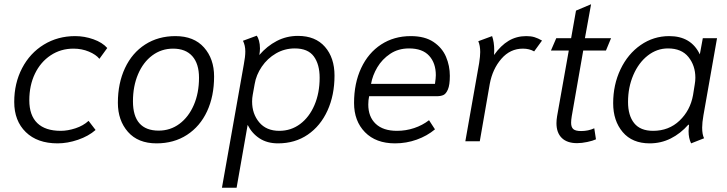

<svg xmlns="http://www.w3.org/2000/svg" viewBox="-20 -665 3424 904"><path d="M47 -185Q47 -273 84 -344Q121 -415 186.5 -455Q252 -495 334 -495Q378 -495 420 -480Q462 -465 485 -439L448 -388Q432 -408 398.5 -422Q365 -436 326 -436Q266 -436 218.5 -404.5Q171 -373 144.5 -318Q118 -263 118 -193Q118 -122 155.5 -85.5Q193 -49 266 -49Q299 -49 335.5 -61Q372 -73 397 -96L430 -53Q397 -24 347.5 -7Q298 10 251 10Q156 10 101.5 -43Q47 -96 47 -185Z M535 -181Q535 -273 568.5 -344.5Q602 -416 663.5 -455.5Q725 -495 806 -495Q893 -495 940.5 -441.5Q988 -388 988 -305Q988 -212 955 -141Q922 -70 860.5 -30Q799 10 717 10Q630 10 582.5 -44Q535 -98 535 -181ZM917 -299Q917 -365 885.5 -400.5Q854 -436 795 -436Q740 -436 697 -404Q654 -372 630 -315.5Q606 -259 606 -188Q606 -119 636.5 -84.5Q667 -50 727 -50Q782 -50 825 -82Q868 -114 892.5 -170.5Q917 -227 917 -299Z M1128 -362Q1135 -398 1135 -423Q1135 -451 1124 -473L1189 -497Q1195 -489 1199.5 -473Q1204 -457 1204 -437Q1204 -423 1201 -406Q1237 -448 1283 -472Q1329 -496 1383 -496Q1465 -496 1510 -444.5Q1555 -393 1555 -309Q1555 -217 1522 -144.5Q1489 -72 1429 -31Q1369 10 1289 10Q1238 10 1202 -13.5Q1166 -37 1146 -77L1094 219H1025ZM1485 -299Q1485 -362 1457.5 -399.5Q1430 -437 1368 -437Q1320 -437 1279.5 -413.5Q1239 -390 1212.5 -351Q1186 -312 1179 -269L1170 -219Q1167 -203 1167 -187Q1167 -129 1200.5 -89Q1234 -49 1295 -49Q1350 -49 1393 -81Q1436 -113 1460.5 -170Q1485 -227 1485 -299Z M1647 -180Q1647 -273 1680.5 -344.5Q1714 -416 1774.5 -455.5Q1835 -495 1914 -495Q1980 -495 2021 -467.5Q2062 -440 2080 -397.5Q2098 -355 2098 -308Q2098 -265 2089 -244Q2080 -223 2067.5 -217.5Q2055 -212 2037 -212H1718Q1714 -193 1714 -173Q1714 -115 1749 -82Q1784 -49 1849 -49Q1891 -49 1930 -62Q1969 -75 2000 -99L2028 -56Q1991 -25 1942 -7.5Q1893 10 1840 10Q1750 10 1698.5 -42.5Q1647 -95 1647 -180ZM2028 -270Q2032 -298 2032 -311Q2032 -368 2000.5 -402.5Q1969 -437 1906 -437Q1855 -437 1817 -411.5Q1779 -386 1756.5 -348Q1734 -310 1727 -270Z M2236 -368Q2241 -401 2241 -420Q2241 -450 2232 -471L2297 -495Q2307 -467 2307 -427Q2307 -413 2306 -406Q2338 -451 2375 -473Q2412 -495 2458 -495Q2480 -495 2496.5 -490Q2513 -485 2532 -474L2495 -423Q2472 -436 2442 -436Q2382 -436 2340.5 -388Q2299 -340 2286 -270L2239 0H2171Z M2600 -85Q2600 -100 2603 -118L2658 -427H2574L2599 -485H2669L2692 -615L2763 -645L2734 -485H2857L2833 -427H2726L2672 -118Q2669 -100 2669 -87Q2669 -66 2679.5 -57Q2690 -48 2716 -48Q2750 -48 2778 -61L2786 -9Q2771 -2 2745 3.5Q2719 9 2697 9Q2650 9 2625 -15.5Q2600 -40 2600 -85Z M2867 -179Q2867 -266 2901.5 -338.5Q2936 -411 2996.5 -453Q3057 -495 3131 -495Q3234 -495 3275 -409L3289 -485H3356L3292 -122Q3286 -88 3286 -64Q3286 -32 3295 -14L3234 10Q3222 -14 3222 -48Q3222 -57 3224 -77L3221 -78Q3184 -36 3138 -13Q3092 10 3039 10Q2957 10 2912 -43Q2867 -96 2867 -179ZM3243 -217 3251 -267Q3254 -284 3254 -299Q3254 -356 3221.5 -396.5Q3189 -437 3125 -437Q3073 -437 3030 -403.5Q2987 -370 2962 -312Q2937 -254 2937 -185Q2937 -121 2966 -85Q2995 -49 3055 -49Q3129 -49 3179.5 -97Q3230 -145 3243 -217Z"/></svg>

Font: Niramit Light
Style: Italic
Weight: 300
Italic angle: -10°
Designer: Katatrad Aksorn Co.,Ltd.
Foundry: Cadson Demak Co.,Ltd.
Version: Version 1.000; ttfautohint (v1.6)